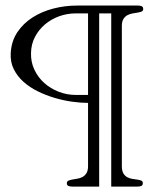

<svg xmlns="http://www.w3.org/2000/svg" viewBox="-20 -687 570 707"><path d="M304.2 -337.4V-637.7H259.3Q227.1 -637.7 197.5 -627Q168 -616.2 145.3 -596.9Q122.6 -577.6 108.6 -550.8Q94.7 -523.9 94.2 -491.7Q93.3 -458.5 106.7 -430.2Q120.1 -401.9 143.1 -381.3Q166 -360.8 196.3 -349.1Q226.6 -337.4 259.3 -337.4ZM507.3 -653.8Q507.3 -647 501.5 -644.5Q495.6 -642.1 486.8 -640.6Q478 -639.2 468 -637.5Q458 -635.7 449.2 -631.1Q440.4 -626.5 434.6 -617.2Q428.7 -607.9 428.7 -591.3V-75.2Q428.7 -58.1 434.3 -48.6Q439.9 -39.1 448.7 -34.4Q457.5 -29.8 467.3 -28.3Q477.1 -26.9 485.8 -25.6Q494.6 -24.4 500.2 -22Q505.9 -19.5 505.9 -12.7Q505.9 -4.4 500 -2.2Q494.1 0 487.8 0H389.6V-637.7H345.2V0H244.6Q238.3 0 232.2 -2.2Q226.1 -4.4 226.1 -12.7Q226.1 -19 231.9 -21.7Q237.8 -24.4 246.3 -25.9Q254.9 -27.3 265.1 -29.1Q275.4 -30.8 283.9 -35.4Q292.5 -40 298.3 -49.3Q304.2 -58.6 304.2 -75.2V-308.1Q277.8 -308.1 245.8 -312.5Q213.9 -316.9 181.6 -326.4Q149.4 -335.9 119.4 -350.6Q89.4 -365.2 66.7 -385.5Q43.9 -405.8 30.8 -432.1Q17.6 -458.5 19.5 -491.7Q22 -535.6 43.9 -568.4Q65.9 -601.1 99.9 -622.8Q133.8 -644.5 176.5 -655.5Q219.2 -666.5 263.2 -666.5H348.6H405.3H488.8Q495.1 -666.5 501.2 -664.3Q507.3 -662.1 507.3 -653.8Z"/></svg>

Font: Atsinvsda
Style: Regular
Weight: 400
Designer: Al Webster
Foundry: Al Webster and Michael Everson
Version: Version 2.000